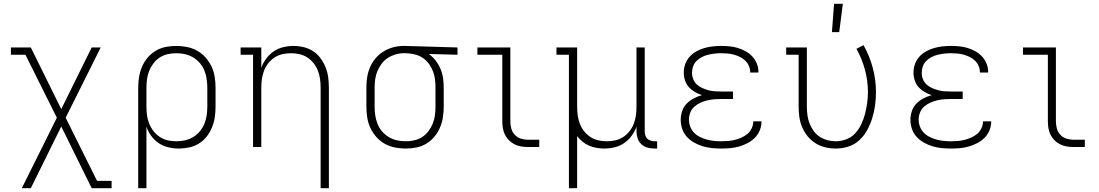

<svg xmlns="http://www.w3.org/2000/svg" viewBox="-20 -768 5740 1003"><path d="M94 215 277 -153 113 -482H37V-520H141L300 -198L459 -520H506L323 -153L487 177H563V215H459L300 -107L141 215Z M702 215V-310Q702 -338 706.5 -366Q711 -394 722 -419.5Q733 -445 751 -466.5Q769 -488 793 -502.5Q817 -517 845 -522.5Q873 -528 901 -528Q929 -528 957 -522.5Q985 -517 1010 -503Q1035 -489 1054 -467.5Q1073 -446 1085 -420.5Q1097 -395 1101.5 -366.5Q1106 -338 1106 -310V-210Q1106 -183 1102 -155.5Q1098 -128 1087.5 -102.5Q1077 -77 1060 -55Q1043 -33 1019.5 -18.5Q996 -4 969 2Q942 8 914 8Q887 8 859.5 1.5Q832 -5 809.5 -20Q787 -35 770.5 -57.5Q754 -80 745 -106V215ZM901 -30Q924 -30 946.5 -35Q969 -40 989 -52Q1009 -64 1023.5 -81.5Q1038 -99 1047 -120Q1056 -141 1059.5 -164Q1063 -187 1063 -210V-310Q1063 -333 1059.5 -356Q1056 -379 1047.5 -400Q1039 -421 1024 -438.5Q1009 -456 989 -468Q969 -480 946.5 -485Q924 -490 901 -490Q878 -490 856 -485Q834 -480 815 -468Q796 -456 782 -437.5Q768 -419 759.5 -398Q751 -377 748 -355Q745 -333 745 -310V-210Q745 -187 748 -165Q751 -143 759.5 -122Q768 -101 782 -83Q796 -65 815 -52.5Q834 -40 856 -35Q878 -30 901 -30Z M1655 215V-310Q1655 -332 1652 -354.5Q1649 -377 1641 -398Q1633 -419 1619 -437Q1605 -455 1586 -467.5Q1567 -480 1544.5 -485Q1522 -490 1500 -490Q1478 -490 1455.5 -485Q1433 -480 1414 -467.5Q1395 -455 1381 -437Q1367 -419 1359 -398Q1351 -377 1348 -354.5Q1345 -332 1345 -310V0H1302V-482H1237V-520H1345V-414Q1354 -439 1370.5 -461.5Q1387 -484 1409.5 -499.5Q1432 -515 1459 -521.5Q1486 -528 1513 -528Q1540 -528 1567 -521.5Q1594 -515 1616.5 -500Q1639 -485 1655 -463Q1671 -441 1681 -416Q1691 -391 1694.5 -364Q1698 -337 1698 -310V215Z M2099 8Q2071 8 2043 2.5Q2015 -3 1990 -17Q1965 -31 1946 -52.5Q1927 -74 1915 -99.5Q1903 -125 1898.5 -153.5Q1894 -182 1894 -210V-310Q1894 -337 1898 -364Q1902 -391 1913 -416.5Q1924 -442 1941.5 -463Q1959 -484 1982.5 -498.5Q2006 -513 2032.5 -520.5Q2059 -528 2086 -528H2100L2370 -520V-482L2220 -486Q2240 -472 2255.5 -452Q2271 -432 2281 -408.5Q2291 -385 2294.5 -360Q2298 -335 2298 -310V-210Q2298 -182 2293.5 -154Q2289 -126 2278 -100.5Q2267 -75 2249 -53.5Q2231 -32 2207 -17.5Q2183 -3 2155 2.5Q2127 8 2099 8ZM2099 -30Q2122 -30 2144 -35Q2166 -40 2185 -52Q2204 -64 2218 -82.5Q2232 -101 2240.5 -122Q2249 -143 2252 -165Q2255 -187 2255 -210V-310Q2255 -331 2252.5 -352.5Q2250 -374 2242.5 -394Q2235 -414 2222.5 -432Q2210 -450 2193 -462.5Q2176 -475 2155.5 -481.5Q2135 -488 2113 -489L2100 -490H2089Q2067 -490 2045.5 -483.5Q2024 -477 2005.5 -465Q1987 -453 1973.5 -435Q1960 -417 1951.5 -396.5Q1943 -376 1940 -354Q1937 -332 1937 -310V-210Q1937 -187 1940.5 -164Q1944 -141 1952.5 -120Q1961 -99 1976 -81.5Q1991 -64 2011 -52Q2031 -40 2053.5 -35Q2076 -30 2099 -30Z M2738 0Q2720 0 2702 -3Q2684 -6 2668 -14Q2652 -22 2639 -35Q2626 -48 2618 -64Q2610 -80 2607 -98Q2604 -116 2604 -134V-482H2474V-520H2646V-134Q2646 -115 2651 -96.5Q2656 -78 2669 -64Q2682 -50 2700.5 -44Q2719 -38 2738 -38H2797V0Z M2952 215V-482H2887V-520H2995V-210Q2995 -188 2998 -165.5Q3001 -143 3009 -122Q3017 -101 3031 -83Q3045 -65 3064 -52.5Q3083 -40 3105.5 -35Q3128 -30 3150 -30Q3172 -30 3194.5 -35Q3217 -40 3236 -52.5Q3255 -65 3269 -83Q3283 -101 3291 -122Q3299 -143 3302 -165.5Q3305 -188 3305 -210V-520H3348V-82Q3348 -71 3351 -61Q3354 -51 3361 -44Q3368 -37 3378.5 -33.5Q3389 -30 3399 -30H3413V8H3399Q3380 8 3362 3Q3344 -2 3330.5 -14.5Q3317 -27 3311 -45Q3305 -63 3305 -82V-106Q3296 -81 3279.5 -58.5Q3263 -36 3240.5 -20.5Q3218 -5 3191 1.5Q3164 8 3137 8Q3116 8 3096 4.5Q3076 1 3057.5 -7Q3039 -15 3023 -28Q3007 -41 2995 -57V215Z M3747 8Q3723 8 3698.5 5.5Q3674 3 3651 -4Q3628 -11 3606.5 -23Q3585 -35 3568.5 -53Q3552 -71 3544 -94.5Q3536 -118 3536 -142Q3536 -165 3543.5 -187.5Q3551 -210 3567 -226.5Q3583 -243 3604 -254Q3625 -265 3647 -271Q3628 -277 3610 -287.5Q3592 -298 3578.5 -313Q3565 -328 3558.5 -348Q3552 -368 3552 -388Q3552 -411 3559.5 -432.5Q3567 -454 3582 -471Q3597 -488 3616.5 -499Q3636 -510 3658 -516.5Q3680 -523 3702.5 -525.5Q3725 -528 3747 -528Q3769 -528 3791 -526Q3813 -524 3834.5 -517.5Q3856 -511 3875.5 -500Q3895 -489 3910 -473Q3925 -457 3933.5 -436Q3942 -415 3942 -393V-389H3899V-391Q3899 -408 3892 -424Q3885 -440 3873 -451.5Q3861 -463 3845.5 -470.5Q3830 -478 3814 -482.5Q3798 -487 3781 -488.5Q3764 -490 3747 -490Q3730 -490 3713 -488Q3696 -486 3679 -482Q3662 -478 3646.5 -470Q3631 -462 3619 -450Q3607 -438 3601 -421.5Q3595 -405 3595 -388Q3595 -370 3601.5 -354Q3608 -338 3620.5 -326.5Q3633 -315 3649 -308Q3665 -301 3681.5 -296.5Q3698 -292 3715.5 -291Q3733 -290 3750 -290H3809V-251H3750Q3731 -251 3712 -249.5Q3693 -248 3674.5 -243.5Q3656 -239 3638.5 -231Q3621 -223 3607 -210.5Q3593 -198 3586 -180Q3579 -162 3579 -143Q3579 -124 3586 -106Q3593 -88 3606 -74.5Q3619 -61 3636.5 -52.5Q3654 -44 3672 -39Q3690 -34 3709 -32Q3728 -30 3747 -30Q3766 -30 3784 -31.5Q3802 -33 3819.5 -37.5Q3837 -42 3854 -49.5Q3871 -57 3885 -69Q3899 -81 3907 -98Q3915 -115 3915 -133V-134H3958V-132Q3958 -108 3948.5 -86Q3939 -64 3922.5 -47.5Q3906 -31 3884.5 -20Q3863 -9 3840.5 -2.5Q3818 4 3794.5 6Q3771 8 3747 8Z M4346 8Q4318 8 4291 1.5Q4264 -5 4240.5 -19.5Q4217 -34 4199.5 -55.5Q4182 -77 4171 -102.5Q4160 -128 4156 -155Q4152 -182 4152 -210V-482H4087V-520H4195V-210Q4195 -188 4198 -166Q4201 -144 4209 -123.5Q4217 -103 4230 -84.5Q4243 -66 4261.5 -54Q4280 -42 4301.5 -36Q4323 -30 4346 -30Q4374 -30 4401.5 -40.5Q4429 -51 4448 -72Q4467 -93 4479.5 -119.5Q4492 -146 4499 -173.5Q4506 -201 4510 -229.5Q4514 -258 4514 -286Q4514 -346 4498.5 -403.5Q4483 -461 4454 -513L4491 -532Q4523 -476 4539.5 -413Q4556 -350 4556 -286Q4556 -252 4551.5 -218.5Q4547 -185 4537 -152.5Q4527 -120 4511 -90Q4495 -60 4470 -36.5Q4445 -13 4412.5 -2.5Q4380 8 4346 8ZM4326 -600 4337 -748H4383L4364 -600Z M4947 8Q4923 8 4898.5 5.5Q4874 3 4851 -4Q4828 -11 4806.5 -23Q4785 -35 4768.5 -53Q4752 -71 4744 -94.5Q4736 -118 4736 -142Q4736 -165 4743.5 -187.5Q4751 -210 4767 -226.5Q4783 -243 4804 -254Q4825 -265 4847 -271Q4828 -277 4810 -287.5Q4792 -298 4778.5 -313Q4765 -328 4758.5 -348Q4752 -368 4752 -388Q4752 -411 4759.5 -432.5Q4767 -454 4782 -471Q4797 -488 4816.5 -499Q4836 -510 4858 -516.5Q4880 -523 4902.5 -525.5Q4925 -528 4947 -528Q4969 -528 4991 -526Q5013 -524 5034.5 -517.5Q5056 -511 5075.5 -500Q5095 -489 5110 -473Q5125 -457 5133.5 -436Q5142 -415 5142 -393V-389H5099V-391Q5099 -408 5092 -424Q5085 -440 5073 -451.5Q5061 -463 5045.5 -470.5Q5030 -478 5014 -482.5Q4998 -487 4981 -488.5Q4964 -490 4947 -490Q4930 -490 4913 -488Q4896 -486 4879 -482Q4862 -478 4846.5 -470Q4831 -462 4819 -450Q4807 -438 4801 -421.5Q4795 -405 4795 -388Q4795 -370 4801.5 -354Q4808 -338 4820.5 -326.5Q4833 -315 4849 -308Q4865 -301 4881.5 -296.5Q4898 -292 4915.5 -291Q4933 -290 4950 -290H5009V-251H4950Q4931 -251 4912 -249.5Q4893 -248 4874.5 -243.5Q4856 -239 4838.5 -231Q4821 -223 4807 -210.5Q4793 -198 4786 -180Q4779 -162 4779 -143Q4779 -124 4786 -106Q4793 -88 4806 -74.5Q4819 -61 4836.5 -52.5Q4854 -44 4872 -39Q4890 -34 4909 -32Q4928 -30 4947 -30Q4966 -30 4984 -31.5Q5002 -33 5019.5 -37.5Q5037 -42 5054 -49.5Q5071 -57 5085 -69Q5099 -81 5107 -98Q5115 -115 5115 -133V-134H5158V-132Q5158 -108 5148.5 -86Q5139 -64 5122.5 -47.5Q5106 -31 5084.5 -20Q5063 -9 5040.5 -2.5Q5018 4 4994.5 6Q4971 8 4947 8Z M5588 0Q5570 0 5552 -3Q5534 -6 5518 -14Q5502 -22 5489 -35Q5476 -48 5468 -64Q5460 -80 5457 -98Q5454 -116 5454 -134V-482H5324V-520H5496V-134Q5496 -115 5501 -96.5Q5506 -78 5519 -64Q5532 -50 5550.5 -44Q5569 -38 5588 -38H5647V0Z"/></svg>

Font: Iosevka Etoile Extralight
Style: Regular
Weight: 200
Designer: Belleve Invis
Foundry: Belleve Invis
Version: Version 22.1.2; ttfautohint (v1.8.4)